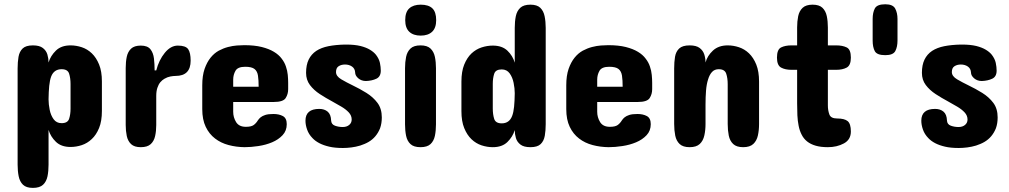

<svg xmlns="http://www.w3.org/2000/svg" viewBox="-20 -706 4842 921"><path d="M64.5 84V-377.9Q64.5 -408.2 68.8 -433.3Q73.2 -458.5 88.6 -473.4Q104 -488.3 137.7 -488.3Q169.4 -488.3 185.5 -475.8Q201.7 -463.4 207.3 -444.6Q212.9 -425.8 212.9 -406.2Q222.7 -438.5 248.3 -463.4Q273.9 -488.3 318.4 -488.3Q345.2 -488.3 372.1 -479.5Q398.9 -470.7 420.4 -450.2Q441.9 -429.7 455.3 -396.7Q468.8 -363.8 468.8 -315.4V-173.8Q468.8 -125 455.3 -92Q441.9 -59.1 420.4 -39.1Q398.9 -18.6 372.1 -9.8Q345.2 -1 318.4 -1Q273.9 -1 248.3 -25.6Q222.7 -50.3 212.9 -83V84Q212.9 114.7 207.8 139.9Q202.6 165 186.5 180.2Q170.4 195.3 137.7 195.3Q106 195.3 90.3 180.2Q74.7 165 69.6 139.6Q64.5 114.3 64.5 84ZM318.4 -184.6V-302.7Q318.4 -331.5 311.5 -352.8Q304.7 -374 275.4 -374Q239.3 -374 225.6 -339.4Q218.8 -321.3 216.1 -293.9Q213.4 -266.6 212.9 -229.5Q212.9 -206.1 218.3 -179.4Q223.6 -152.8 237.3 -134Q251 -115.2 275.4 -115.2Q304.7 -115.2 311.5 -136.2Q318.4 -157.2 318.4 -184.6Z M894.5 -415Q894.5 -341.8 822.3 -341.8Q811.5 -341.8 797.1 -339.1Q782.7 -336.4 768.6 -328.1Q757.8 -321.8 749 -311.5Q740.2 -300.8 734.9 -284.7Q729.5 -268.6 729.5 -246.1V-106.4Q729.5 -77.6 724.1 -53.5Q718.8 -29.3 702.9 -14.6Q687 0 655.3 0Q624.5 0 608.9 -14.6Q593.3 -29.3 588.1 -53.7Q583 -78.1 583 -106.4V-379.9Q583 -409.7 588.1 -433.8Q593.3 -458 608.9 -472.7Q624.5 -487.3 655.3 -487.3Q687.5 -487.3 701.4 -470Q715.3 -452.6 718.5 -425.5Q721.7 -398.4 721.7 -368.2H729.5Q742.2 -418 770.5 -452.6Q798.8 -487.3 833 -487.3Q870.6 -487.3 882.6 -470.2Q894.5 -453.1 894.5 -415Z M1362.3 -308.6V-278.3Q1362.3 -254.4 1350.3 -235.6Q1338.4 -216.8 1293 -216.8H1098.6V-169.9Q1098.6 -143.1 1112.5 -120.4Q1126.5 -97.7 1159.2 -97.7Q1185.1 -97.7 1196.8 -106.2Q1208.5 -114.7 1216.8 -128.4Q1222.2 -136.7 1230 -143.1Q1238.3 -149.9 1252.4 -154.5Q1266.6 -159.2 1292 -159.2Q1318.4 -159.2 1336.9 -149.2Q1355.5 -139.2 1355.5 -110.4Q1355.5 -78.6 1335.4 -57.4Q1315.4 -36.1 1285.2 -23.4Q1254.9 -10.7 1219.5 -5.4Q1184.1 0 1153.3 0Q1112.8 -0.5 1076.2 -10.3Q1039.6 -20 1011.7 -41.5Q983.4 -63 966.8 -97.7Q950.2 -132.3 950.2 -182.6V-296.9Q950.2 -342.8 961.4 -375.5Q972.7 -407.7 990 -429.2Q1007.3 -450.7 1029.3 -462.9Q1051.3 -474.6 1073.7 -480.5Q1096.2 -486.3 1116.5 -487.8Q1136.7 -489.3 1151.4 -489.3Q1200.7 -489.3 1235.8 -480.5Q1270.5 -471.7 1293.9 -457.5Q1317.4 -443.4 1331.1 -424.8Q1345.2 -406.7 1351.6 -386.7Q1358.4 -367.2 1360.4 -346.7Q1362.3 -326.2 1362.3 -308.6ZM1098.6 -324.2V-290H1220.7Q1220.7 -321.8 1217.5 -343Q1214.4 -364.3 1200.9 -375Q1187.5 -385.7 1156.2 -385.7Q1120.6 -385.7 1109.6 -366.5Q1098.6 -347.2 1098.6 -324.2Z M1591.8 -360.4Q1591.8 -340.3 1617.2 -325.4Q1642.6 -310.5 1670.9 -296.9Q1705.6 -280.3 1737.8 -260.3Q1770 -240.2 1790.8 -212.4Q1811.5 -184.6 1811.5 -142.6Q1811.5 -114.3 1803.2 -90.8Q1785.6 -46.9 1747.6 -24.9Q1738.3 -19.5 1728.3 -15.4Q1718.3 -11.2 1708 -7.8Q1687 -1.5 1665.5 1.2Q1644 3.9 1625 3.9Q1586.4 3.9 1559.6 -2.4Q1531.7 -8.8 1511.7 -19.3Q1491.7 -29.8 1479 -43.5Q1460.9 -62 1453.1 -84.5Q1445.3 -106.9 1445.3 -127Q1445.3 -183.6 1511.7 -183.6Q1536.1 -183.6 1551.8 -170.4Q1567.4 -157.2 1568.4 -127.9Q1569.3 -109.4 1586.9 -103Q1604.5 -96.7 1624 -96.7Q1643.1 -96.7 1655 -106.7Q1667 -116.7 1667 -132.8Q1667 -151.9 1652.8 -167Q1638.7 -182.1 1616.9 -194.8Q1595.2 -207.5 1573.2 -219.7Q1543 -235.8 1514.2 -254.6Q1485.4 -273.4 1466.8 -298.1Q1448.2 -322.8 1448.2 -356.4Q1448.2 -394.5 1460.7 -420.2Q1473.1 -445.8 1497.1 -461.9Q1521 -477.5 1555.4 -484.4Q1589.8 -491.2 1633.8 -492.2H1641.6Q1680.2 -492.2 1709 -485.4Q1736.3 -478.5 1754.6 -467.5Q1772.9 -456.5 1783.7 -442.9Q1798.3 -423.8 1802.5 -404.1Q1806.6 -384.3 1806.6 -367.2Q1806.6 -338.4 1785.4 -328.4Q1764.2 -318.4 1735.4 -317.4Q1713.9 -317.4 1698.7 -330.3Q1683.6 -343.3 1683.6 -358.4Q1682.6 -377 1668.7 -386.7Q1654.8 -396.5 1634.8 -396.5Q1617.2 -396.5 1604.5 -388.4Q1591.8 -380.4 1591.8 -360.4Z M2072.3 -609.4Q2072.3 -571.8 2052.7 -553.5Q2033.2 -535.2 1998 -535.2Q1962.9 -535.2 1943.4 -553.5Q1923.8 -571.8 1923.8 -609.4Q1923.8 -648.4 1943.4 -666Q1962.9 -683.6 1998 -683.6Q2035.6 -683.6 2054 -666Q2072.3 -648.4 2072.3 -609.4ZM1922.9 -109.4V-378.9Q1922.9 -408.2 1928 -433.1Q1933.1 -458 1949 -473.1Q1964.8 -488.3 1997.1 -488.3Q2029.3 -488.3 2045.2 -473.1Q2061 -458 2066.2 -433.1Q2071.3 -408.2 2071.3 -378.9V-109.4Q2071.3 -79.6 2066.2 -54.7Q2061 -29.8 2045.2 -14.9Q2029.3 0 1997.1 0Q1964.8 0 1949 -14.9Q1933.1 -29.8 1928 -54.7Q1922.9 -79.6 1922.9 -109.4Z M2597.7 -572.3V-110.4Q2597.7 -80.1 2593.3 -54.9Q2588.9 -29.8 2573.5 -14.9Q2558.1 0 2524.4 0Q2492.7 0 2476.6 -12.5Q2460.4 -24.9 2454.8 -43.7Q2449.2 -62.5 2449.2 -82Q2439.5 -49.8 2414.1 -24.9Q2388.7 0 2343.8 0Q2316.9 0 2290 -8.8Q2263.2 -17.6 2241.7 -38.1Q2220.2 -58.6 2206.8 -91.6Q2193.4 -124.5 2193.4 -172.9V-314.5Q2193.4 -363.3 2206.8 -396.2Q2220.2 -429.2 2241.7 -449.7Q2263.2 -469.7 2290 -478.5Q2316.9 -487.3 2343.8 -487.3Q2388.7 -487.3 2414.1 -462.9Q2439.5 -438.5 2449.2 -405.3V-572.3Q2449.2 -603 2454.3 -628.2Q2459.5 -653.3 2475.6 -668.5Q2491.7 -683.6 2524.4 -683.6Q2556.2 -683.6 2571.8 -668.5Q2587.4 -653.3 2592.5 -627.9Q2597.7 -602.5 2597.7 -572.3ZM2343.8 -303.7V-185.5Q2343.8 -157.2 2350.6 -135.7Q2357.4 -114.3 2386.7 -114.3Q2422.9 -114.3 2436.5 -149.4Q2443.4 -167 2446 -194.1Q2448.7 -221.2 2449.2 -258.8Q2449.2 -281.7 2443.8 -308.3Q2438.5 -335 2424.8 -354Q2411.1 -373 2386.7 -373Q2357.4 -373 2350.6 -352.1Q2343.8 -331.1 2343.8 -303.7Z M3108.4 -308.6V-278.3Q3108.4 -254.4 3096.4 -235.6Q3084.5 -216.8 3039.1 -216.8H2844.7V-169.9Q2844.7 -143.1 2858.6 -120.4Q2872.6 -97.7 2905.3 -97.7Q2931.2 -97.7 2942.9 -106.2Q2954.6 -114.7 2962.9 -128.4Q2968.3 -136.7 2976.1 -143.1Q2984.4 -149.9 2998.5 -154.5Q3012.7 -159.2 3038.1 -159.2Q3064.5 -159.2 3083 -149.2Q3101.6 -139.2 3101.6 -110.4Q3101.6 -78.6 3081.5 -57.4Q3061.5 -36.1 3031.2 -23.4Q3001 -10.7 2965.6 -5.4Q2930.2 0 2899.4 0Q2858.9 -0.5 2822.3 -10.3Q2785.6 -20 2757.8 -41.5Q2729.5 -63 2712.9 -97.7Q2696.3 -132.3 2696.3 -182.6V-296.9Q2696.3 -342.8 2707.5 -375.5Q2718.8 -407.7 2736.1 -429.2Q2753.4 -450.7 2775.4 -462.9Q2797.4 -474.6 2819.8 -480.5Q2842.3 -486.3 2862.5 -487.8Q2882.8 -489.3 2897.5 -489.3Q2946.8 -489.3 2981.9 -480.5Q3016.6 -471.7 3040 -457.5Q3063.5 -443.4 3077.1 -424.8Q3091.3 -406.7 3097.7 -386.7Q3104.5 -367.2 3106.4 -346.7Q3108.4 -326.2 3108.4 -308.6ZM2844.7 -324.2V-290H2966.8Q2966.8 -321.8 2963.6 -343Q2960.4 -364.3 2947 -375Q2933.6 -385.7 2902.3 -385.7Q2866.7 -385.7 2855.7 -366.5Q2844.7 -347.2 2844.7 -324.2Z M3621.1 -314.5V-111.3Q3621.1 -81.5 3615.5 -56.2Q3609.9 -30.8 3593.5 -15.4Q3577.1 0 3544.9 0Q3513.2 0 3497.1 -15.1Q3481 -30.3 3475.8 -55.7Q3470.7 -81.1 3470.7 -111.3V-301.8Q3470.7 -331.1 3463.6 -352.5Q3456.5 -374 3427.7 -374Q3407.7 -374 3395.5 -360.8Q3383.3 -347.7 3376.5 -324.7Q3369.1 -301.8 3366.7 -270.8Q3364.3 -239.7 3364.3 -204.1V-111.3Q3364.3 -81.5 3358.6 -56.2Q3353 -30.8 3336.7 -15.4Q3320.3 0 3288.1 0Q3256.3 0 3240.2 -15.1Q3224.1 -30.3 3219 -55.7Q3213.9 -81.1 3213.9 -111.3V-377.9Q3213.9 -408.7 3218 -433.6Q3222.2 -458.5 3238 -473.4Q3253.9 -488.3 3288.1 -488.3Q3319.8 -488.3 3336.2 -475.8Q3352.5 -463.4 3358.4 -444.6Q3364.3 -425.8 3364.3 -406.2Q3373 -438.5 3399.9 -463.4Q3426.8 -488.3 3470.7 -488.3Q3497.6 -488.3 3524.4 -479.5Q3551.3 -470.7 3572.8 -450.2Q3594.2 -429.7 3607.7 -396.5Q3621.1 -363.3 3621.1 -314.5Z M3776.4 -488.3H3803.7V-574.2Q3803.7 -603.5 3808.8 -628.4Q3814 -653.3 3830.1 -668.5Q3846.2 -683.6 3877.9 -683.6Q3909.7 -683.6 3925.3 -668.5Q3940.9 -653.3 3946 -628.7Q3951.2 -604 3951.2 -574.2V-488.3H3991.2Q4021.5 -488.3 4041.5 -478.5Q4061.5 -468.8 4061.5 -429.7Q4061.5 -392.6 4041.5 -381.8Q4021.5 -371.1 3991.2 -371.1H3951.2V-200.2Q3951.2 -176.8 3958.3 -157.2Q3965.3 -137.7 3995.1 -137.7Q4030.8 -137.7 4046.1 -125Q4061.5 -112.3 4061.5 -75.2Q4061.5 -36.1 4028.1 -18.1Q3994.6 0 3951.2 0Q3916.5 0 3892.1 -7.3Q3844.7 -21 3825.2 -60.5Q3815.4 -79.6 3811 -102.5Q3806.2 -126 3804.9 -153.1Q3803.7 -180.2 3803.7 -210V-371.1H3776.4Q3746.6 -371.1 3726.8 -381.8Q3707 -392.6 3707 -429.7Q3707 -468.8 3726.8 -478.5Q3746.6 -488.3 3776.4 -488.3Z M4285.2 -615.2V-511.7Q4285.2 -481 4274.7 -461.2Q4264.2 -441.4 4226.6 -441.4Q4186.5 -441.4 4176.3 -460.7Q4166 -480 4166 -511.7V-615.2Q4166 -645.5 4176.5 -665.5Q4187 -685.5 4226.6 -685.5Q4263.2 -685.5 4274.2 -664.8Q4285.2 -644 4285.2 -615.2Z M4545.9 -360.4Q4545.9 -340.3 4571.3 -325.4Q4596.7 -310.5 4625 -296.9Q4659.7 -280.3 4691.9 -260.3Q4724.1 -240.2 4744.9 -212.4Q4765.6 -184.6 4765.6 -142.6Q4765.6 -114.3 4757.3 -90.8Q4739.7 -46.9 4701.7 -24.9Q4692.4 -19.5 4682.4 -15.4Q4672.4 -11.2 4662.1 -7.8Q4641.1 -1.5 4619.6 1.2Q4598.1 3.9 4579.1 3.9Q4540.5 3.9 4513.7 -2.4Q4485.8 -8.8 4465.8 -19.3Q4445.8 -29.8 4433.1 -43.5Q4415 -62 4407.2 -84.5Q4399.4 -106.9 4399.4 -127Q4399.4 -183.6 4465.8 -183.6Q4490.2 -183.6 4505.9 -170.4Q4521.5 -157.2 4522.5 -127.9Q4523.4 -109.4 4541 -103Q4558.6 -96.7 4578.1 -96.7Q4597.2 -96.7 4609.1 -106.7Q4621.1 -116.7 4621.1 -132.8Q4621.1 -151.9 4606.9 -167Q4592.8 -182.1 4571 -194.8Q4549.3 -207.5 4527.3 -219.7Q4497.1 -235.8 4468.3 -254.6Q4439.5 -273.4 4420.9 -298.1Q4402.3 -322.8 4402.3 -356.4Q4402.3 -394.5 4414.8 -420.2Q4427.2 -445.8 4451.2 -461.9Q4475.1 -477.5 4509.5 -484.4Q4543.9 -491.2 4587.9 -492.2H4595.7Q4634.3 -492.2 4663.1 -485.4Q4690.4 -478.5 4708.7 -467.5Q4727.1 -456.5 4737.8 -442.9Q4752.4 -423.8 4756.6 -404.1Q4760.7 -384.3 4760.7 -367.2Q4760.7 -338.4 4739.5 -328.4Q4718.3 -318.4 4689.5 -317.4Q4668 -317.4 4652.8 -330.3Q4637.7 -343.3 4637.7 -358.4Q4636.7 -377 4622.8 -386.7Q4608.9 -396.5 4588.9 -396.5Q4571.3 -396.5 4558.6 -388.4Q4545.9 -380.4 4545.9 -360.4Z"/></svg>

Font: Dangrek
Style: Regular
Weight: 400
Designer: Danh Hong
Version: Version 8.001; ttfautohint (v1.8.3)